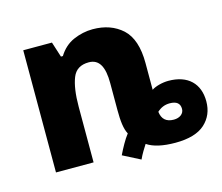

<svg xmlns="http://www.w3.org/2000/svg" viewBox="-89 -675 964 833"><g transform="rotate(-15 393.0 -258.5)"><path d="M449.2 42C459.5 19 473.6 -2.9 483.9 -19C511.7 0 554.2 9.8 610.8 9.8C670.9 9.8 715.3 -3.4 743.7 -29.3C772 -55.2 786.1 -88.4 786.1 -129.9C786.1 -208.5 737.8 -257.8 649.9 -257.8C622.1 -257.8 589.8 -249 574.2 -237.8V-357.9C574.2 -429.2 557.1 -480.5 522.9 -512.2C488.3 -543.5 444.3 -559.1 390.1 -559.1C360.4 -559.1 331.1 -552.7 303.2 -540.5C275.4 -528.3 252.9 -507.8 235.8 -480H227.1L205.1 -548.8H76.2V0H245.1V-250C245.1 -305.2 251.5 -348.1 263.7 -378.9C275.9 -409.7 300.3 -424.8 336.9 -424.8C383.8 -424.8 403.8 -386.2 403.8 -314V-191.9C403.8 -143.6 407.7 -106.9 420.9 -83C403.8 -61.5 385.3 -27.3 371.1 2ZM629.9 -88.9C596.2 -88.9 577.1 -105.5 573.2 -139.2C589.4 -154.3 607.9 -162.1 629.9 -162.1C660.6 -162.1 675.8 -149.9 675.8 -125C675.8 -103.5 656.7 -88.9 629.9 -88.9Z"/></g></svg>

Font: Noto Reveo Sans
Style: Regular
Weight: 800
Designer: Monotype Design Team
Foundry: Monotype Imaging Inc.
Version: Version 2.007